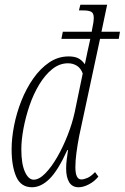

<svg xmlns="http://www.w3.org/2000/svg" viewBox="-20 -780 526 810"><path d="M115 10Q68 10 48.5 -34.5Q29 -79 29 -150Q29 -197 39.5 -250.5Q50 -304 70.5 -355.5Q91 -407 120.5 -449Q150 -491 187.5 -516.5Q225 -542 270 -542Q294 -542 309.5 -534.5Q325 -527 338 -509Q343 -534 349 -561.5Q355 -589 361 -616H239L245 -646H367L368 -653Q376 -689 375.5 -707Q375 -725 364.5 -730.5Q354 -736 331 -736H313L319 -760H432L408 -646H486L481 -616H402L314 -206Q307 -170 302.5 -136Q298 -102 298 -75Q298 -23 323 -23Q334 -23 349 -29.5Q364 -36 381 -54L395 -35Q378 -14 354.5 -2Q331 10 312 10Q285 10 272 -11Q259 -32 259 -70Q259 -87 261.5 -107Q264 -127 267 -147H264Q225 -61 189 -25.5Q153 10 115 10ZM122 -22Q145 -22 171 -48.5Q197 -75 221.5 -117.5Q246 -160 265.5 -210Q285 -260 295 -306L329 -470Q321 -492 304.5 -502.5Q288 -513 267 -513Q231 -513 200.5 -488.5Q170 -464 145.5 -423.5Q121 -383 104.5 -334.5Q88 -286 79 -237.5Q70 -189 70 -150Q70 -89 85 -55.5Q100 -22 122 -22Z"/></svg>

Font: Noto Serif ExtraCondensed ExtraLight
Style: Italic
Weight: 200
Width: 2
Italic angle: -12°
Designer: Monotype Design Team
Foundry: Monotype Imaging Inc.
Version: Version 2.014; ttfautohint (v1.8.4.7-5d5b)